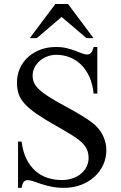

<svg xmlns="http://www.w3.org/2000/svg" viewBox="-20 -909 596 945"><path d="M503.4 -168.9Q503.4 -131.3 488 -97.7Q472.7 -64 444.8 -38.8Q417 -13.7 378.7 1Q340.3 15.6 294.4 15.6Q260.7 15.6 232.9 9.8Q205.1 3.9 183.1 -3.4Q161.1 -10.7 144.5 -16.6Q127.9 -22.5 116.2 -22.5Q104.5 -22.5 97.2 -14.2Q89.8 -5.9 86.4 15.6H68.8V-211.9H86.4Q92.8 -160.6 111.1 -124.8Q129.4 -88.9 156 -66.2Q182.6 -43.5 215.6 -33.2Q248.5 -22.9 283.7 -22.9Q314 -22.9 338.6 -31.7Q363.3 -40.5 380.4 -55.4Q397.5 -70.3 406.7 -89.8Q416 -109.4 416 -131.3Q416 -155.8 407.5 -174.3Q398.9 -192.9 379.9 -210.2Q360.8 -227.5 330.3 -246.3Q299.8 -265.1 256.3 -289.6Q197.3 -322.8 159.7 -348.9Q122.1 -375 100.6 -399.2Q79.1 -423.3 71.3 -448Q63.5 -472.7 63.5 -503.4Q63.5 -538.6 76.9 -570.1Q90.3 -601.6 115.5 -625.5Q140.6 -649.4 176.3 -663.6Q211.9 -677.7 256.3 -677.7Q285.2 -677.7 308.8 -671.9Q332.5 -666 351.1 -658.9Q369.6 -651.9 384 -646.2Q398.4 -640.6 409.2 -640.6Q420.4 -640.6 428 -648.7Q435.5 -656.7 440.9 -677.7H459V-448.2H440.9Q436 -495.1 419.9 -530.8Q403.8 -566.4 379.2 -590.6Q354.5 -614.7 323.2 -627Q292 -639.2 256.8 -639.2Q232.9 -639.2 211.7 -630.9Q190.4 -622.6 174.8 -608.6Q159.2 -594.7 149.9 -576.2Q140.6 -557.6 140.6 -537.1Q140.6 -517.6 147.9 -501.2Q155.3 -484.9 173.8 -467.5Q192.4 -450.2 224.4 -430.2Q256.3 -410.2 305.2 -383.8Q352.5 -358.4 383.5 -339.1Q414.6 -319.8 432.1 -306.6Q465.8 -281.7 484.6 -245.8Q503.4 -210 503.4 -168.9ZM405.8 -721.2 283.2 -825.7 161.1 -721.2H126.5L252.4 -889.2H314.9L440.4 -721.2Z"/></svg>

Font: Doulos SIL Afr
Style: Regular
Weight: 400
Designer: Walt Agee, Victor Gaultney, Peter Martin, Debbi Hosken, Becca Hirsbrunner
Foundry: SIL International
Version: Version 5.000